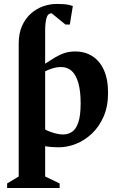

<svg xmlns="http://www.w3.org/2000/svg" viewBox="-20 -724 590 964"><path d="M15.8 220V197.1L73.9 162.1V-504.4Q73.9 -557.4 91.1 -595Q108.3 -632.6 136.3 -657Q164.4 -681.4 197.9 -692.8Q231.4 -704.2 263.4 -704.2Q285.4 -704.2 299.2 -703.2Q313.1 -702.2 324 -699.9Q334.9 -697.6 345.7 -694L330.6 -600.9H308.6L239.5 -657.1Q220 -657.1 213.4 -633.3Q206.7 -609.4 206.7 -568.9V-404Q236 -423.5 259.2 -437.2Q282.4 -451 306 -458.3Q329.6 -465.6 357.7 -465.6Q406.6 -465.6 443.7 -442Q480.7 -418.4 501.6 -372.4Q522.5 -326.4 522.5 -257.7Q522.5 -190.1 500.4 -139.3Q478.4 -88.5 442.1 -53.9Q405.9 -19.4 361.9 -1.9Q317.9 15.6 274.6 15.6Q257.5 15.6 240.1 14.2Q222.6 12.9 206.7 10.1V162.1L279.4 197.1V220ZM296.7 -48.9Q321.8 -48.9 341.8 -62.2Q361.8 -75.6 373.3 -109.6Q384.9 -143.6 384.9 -205.1Q384.9 -267.1 373.3 -307.6Q361.6 -348.1 340.1 -367.8Q318.5 -387.4 286.5 -387.4Q274.7 -387.4 262.6 -385.3Q250.5 -383.1 237.3 -378.7Q224.1 -374.3 206.7 -366V-74.1Q222.4 -64.5 249.2 -56.7Q276 -48.9 296.7 -48.9Z"/></svg>

Font: Ancizar Serif Light
Style: Regular
Weight: 300
Designer: Cesar Puertas, Viviana Monsalve, Julian Moncada, Julian Prieto, Jose Castro, Felipe Aragon, Mariel Hernandez, Sara Alarc
Version: Version 8.100